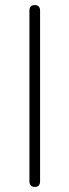

<svg xmlns="http://www.w3.org/2000/svg" viewBox="-20 -731 274 757"><path d="M117 6Q107 6 101.5 0Q96 -6 96 -16V-689Q96 -700 101.5 -705.5Q107 -711 117 -711Q127 -711 132.5 -705.5Q138 -700 138 -689V-16Q138 -6 133 0Q128 6 117 6Z"/></svg>

Font: Nunito ExtraLight ExtraLight
Style: Regular
Weight: 250
Version: Version 3.602